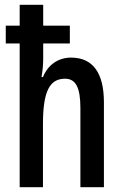

<svg xmlns="http://www.w3.org/2000/svg" viewBox="-20 -780 513 800"><path d="M160 -760H62V-673H4V-599H62V0H159V-263C159 -400 187 -452 251 -452C296 -452 315 -415 315 -329V0H413V-353C413 -475 368 -540 276 -540C224 -540 180 -511 159 -459H153C158 -487 160 -513 160 -537V-599H271V-673H160Z"/></svg>

Font: Noto Sans Bengali ExtraCondensed Medium
Style: Regular
Weight: 500
Width: 2
Designer: Joana Ranito - Universal Thirst; Jelle Bosma - Monotype Design Team
Foundry: Universal Thirst ehf.
Version: Version 3.000